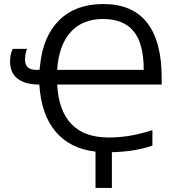

<svg xmlns="http://www.w3.org/2000/svg" viewBox="-20 -745 878 951"><path d="M453.1 5.9Q327.1 -8.3 255.6 -92.8Q184.1 -177.2 174.8 -326.2Q105.5 -326.2 67.6 -355Q29.8 -383.8 29.8 -440.9Q29.8 -476.6 43 -502.9H113.8Q104 -478.5 104 -449.2Q104 -398.9 159.2 -398.9H175.8L178.2 -419.9Q192.4 -565.4 273.7 -645.3Q355 -725.1 491.2 -725.1Q636.2 -725.1 708.5 -632.6Q780.8 -540 780.8 -359.9V-326.2H263.2Q270 -197.3 333.7 -130.6Q397.5 -64 518.1 -64Q567.4 -64 616.7 -71.5Q666 -79.1 734.9 -100.1V-23.9Q648.9 6.3 534.2 8.8V186H453.1ZM490.2 -650.9Q388.2 -650.9 329.6 -585.7Q271 -520.5 263.2 -398.9H691.9Q691.9 -528.3 642.3 -589.6Q592.8 -650.9 490.2 -650.9Z"/></svg>

Font: Open Sans ACDW
Style: acdw
Weight: 400
Foundry: Ascender Corporation
Version: Version 1.10